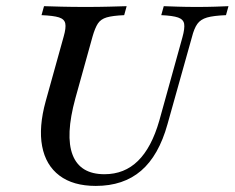

<svg xmlns="http://www.w3.org/2000/svg" viewBox="-20 -591 760 622"><path d="M290.3 11.3Q216.9 11.3 172.6 -22.2Q128.2 -55.6 116.5 -117.3Q104.8 -179 128.2 -263.7L186.3 -472.6Q194.4 -500.8 191.5 -514.9Q188.7 -529 171 -534.7Q153.2 -540.3 114.5 -541.9L122.6 -571Q144.4 -570.2 179 -569.4Q213.7 -568.5 258.1 -568.5Q298.4 -568.5 332.3 -569.4Q366.1 -570.2 390.3 -571L382.3 -541.9Q345.2 -540.3 325.8 -534.7Q306.5 -529 297.2 -514.9Q287.9 -500.8 279.8 -472.6L224.2 -272.6Q191.1 -151.6 215.3 -89.1Q239.5 -26.6 318.5 -26.6Q383.1 -26.6 427 -69.8Q471 -112.9 496 -200L571 -470.2Q579 -499.2 576.6 -513.7Q574.2 -528.2 556.9 -534.3Q539.5 -540.3 502.4 -541.9L510.5 -571Q529.8 -570.2 556.9 -569.4Q583.9 -568.5 617.7 -568.5Q650.8 -568.5 677.4 -569.4Q704 -570.2 720.2 -571L712.1 -541.9Q671.8 -540.3 650.8 -534.3Q629.8 -528.2 619.4 -513.7Q608.9 -499.2 601.6 -470.2L522.6 -188.7Q494.4 -87.1 437.1 -37.9Q379.8 11.3 290.3 11.3Z"/></svg>

Font: Playfair 5pt SemiExpanded Light Medium
Style: Italic
Weight: 500
Italic angle: -15.6°
Version: Version 2.001;gftools[0.9.30]